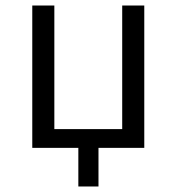

<svg xmlns="http://www.w3.org/2000/svg" viewBox="-20 -536 640 696"><path d="M97 -516H177V-68H423V-516H503V0H337V140H264V0H97Z"/></svg>

Font: iA Writer Quattro V
Style: Regular
Weight: 400
Designer: Mike Abbink, Paul van der Laan, Pieter van Rosmalen, Oliver Reichenstein
Foundry: Information Architects Inc.
Version: Version 2.000